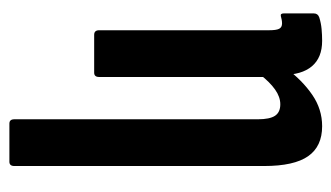

<svg xmlns="http://www.w3.org/2000/svg" viewBox="-172 -366 722 419"><g transform="rotate(90 189.5 -156.0)"><path d="M249.2 185Q239.8 185 239.8 174.1V-357.4Q239.8 -383 232.2 -394.6Q224.5 -406.2 207.2 -406.2Q191 -406.2 174.9 -394.8Q158.7 -383.4 142.1 -361.9L128.5 -419Q154.8 -454.2 186.2 -475.8Q217.7 -497.5 254.9 -497.5Q299.1 -497.5 320.4 -466.9Q341.8 -436.3 341.8 -370.8V174.1Q341.8 185 332.5 185ZM55.5 0Q45.5 0 45.5 -10.9V-382.1Q45.5 -397.5 42.3 -403.7Q39.1 -410 30.7 -410Q26.4 -410 22.4 -409.2Q18.4 -408.4 14.8 -407.4Q8.8 -406 8.8 -413.4V-479.6Q8.8 -488.3 17.7 -491.3Q29.8 -495.1 42.8 -496.3Q55.9 -497.5 68.7 -497.5Q105.2 -497.5 124.1 -475.2Q143 -452.9 143 -410.5V-398.9L147.5 -382.7V-10.9Q147.5 0 138.2 0Z"/></g></svg>

Font: Sofia Sans Extra Condensed
Style: Regular
Weight: 400
Designer: Botio Nikoltchev, Ani Petrova
Foundry: lettersoup
Version: Version 4.101